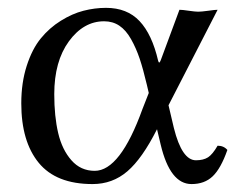

<svg xmlns="http://www.w3.org/2000/svg" viewBox="-20 -459 606 489"><path d="M409.2 -190.9 422.9 -132.8Q443.4 -50.8 479 -50.8Q498 -50.8 509.8 -58.3Q521.5 -65.9 534.2 -87.9Q549.8 -87.9 559.1 -77.1Q542.5 -29.8 521.7 -10Q501 9.8 467.8 9.8Q413.1 9.8 389.2 -90.8L379.9 -129.9Q342.3 -55.2 304.4 -22.7Q266.6 9.8 215.8 9.8Q123 9.8 78.6 -44.4Q34.2 -98.6 34.2 -195.8Q34.2 -248.5 48.1 -291.5Q62 -334.5 84 -361.3Q106 -388.2 135 -406.2Q164.1 -424.3 192.6 -431.6Q221.2 -439 250 -439Q303.7 -439 335.4 -405.3Q367.2 -371.6 382.8 -304.2Q385.3 -294.9 389.2 -305.2Q389.6 -305.7 389.6 -306.2L437 -434.1Q444.3 -434.1 460.9 -431.6Q477.5 -429.2 484.9 -429.2Q492.7 -429.2 510.3 -431.6Q527.8 -434.1 534.2 -434.1ZM358.9 -222.2 354 -243.2Q344.7 -282.7 335.7 -309.6Q326.7 -336.4 313.7 -359.4Q300.8 -382.3 283.9 -393.6Q267.1 -404.8 245.1 -404.8Q192.9 -404.8 155.5 -353.8Q118.2 -302.7 118.2 -219.2Q118.2 -162.6 128.2 -120.1Q138.2 -77.6 161.9 -50.8Q185.5 -23.9 221.2 -23.9Q286.1 -23.9 342.8 -181.2Z"/></svg>

Font: Linux Libertine G
Style: Regular
Weight: 400
Designer: Philipp H. Poll
Foundry: Philipp H. Poll
Version: Version 4.7.5